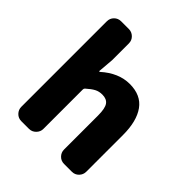

<svg xmlns="http://www.w3.org/2000/svg" viewBox="-215 -943 1086 1086"><g transform="rotate(45 328.5 -399.5)"><path d="M129.9 0Q105.5 0 88.9 -17.1Q72.3 -34.2 72.3 -57.6V-741.2Q72.3 -765.6 88.9 -782.2Q105.5 -798.8 129.9 -798.8H191.4Q214.8 -798.8 231.9 -782.2Q249 -765.6 249 -741.2V-607.4L241.2 -513.7Q241.2 -511.7 243.2 -510.7Q245.1 -509.8 246.1 -510.7Q326.2 -583 415 -583Q504.9 -583 548.3 -522.5Q591.8 -461.9 591.8 -351.6V-57.6Q591.8 -34.2 575.2 -17.1Q558.6 0 534.2 0H471.7Q447.3 0 430.7 -17.1Q414.1 -34.2 414.1 -57.6V-330.1Q414.1 -386.7 398.4 -408.7Q382.8 -430.7 347.7 -430.7Q321.3 -430.7 301.3 -419.9Q281.2 -409.2 253.9 -384.8Q249 -379.9 249 -373V-57.6Q249 -34.2 231.9 -17.1Q214.8 0 191.4 0Z"/></g></svg>

Font: Gen Jyuu Gothic Heavy
Style: Bold
Weight: 900
Designer: [Source Han Sans]
Ryoko NISHIZUKA  (kana & ideographs); Paul D. Hunt (Latin, Greek & Cyrillic); Wenlong ZHANG  (bopomofo
Version: Version 1.002.20150607